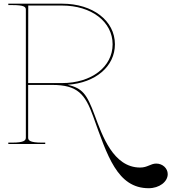

<svg xmlns="http://www.w3.org/2000/svg" viewBox="-20 -780 928 1040"><path d="M25 -760V-752.5H45C111 -752.5 120 -743 120 -727.5V-35C120 -20.5 113.5 -7.5 45 -7.5H25V0H225V-7.5H207.5C139 -7.5 132.5 -20.5 132.5 -35V-320H262.5C400 -320 441 -270.5 484.5 -150C561.5 63.5 615 239.5 785.5 239.5C842.5 239.5 888.5 205 888.5 163C888.5 131.5 860.5 106 826.5 106C795.5 106 779.5 127.5 739 127.5C593 127.5 533 -48.5 494 -153C449.5 -274.5 425.5 -301 347 -321C497 -331 602.5 -420 602.5 -540C602.5 -667.5 483 -760 317.5 -760ZM132.5 -330 133 -750H316C475.5 -750 590 -662 590 -540C590 -418 475.5 -330 316 -330H262.5Z"/></svg>

Font: ZnikomitNo24
Style: Regular
Weight: 500
Designer: gluk
Foundry: gluk
Version: Version 0.55